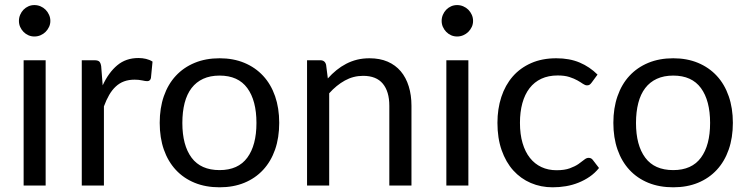

<svg xmlns="http://www.w3.org/2000/svg" viewBox="-20 -750 3024 776"><path d="M164.5 -506.5V0H75.5V-506.5ZM183.5 -665.5Q183.5 -652.5 178.2 -641.2Q173 -630 164.2 -621.2Q155.5 -612.5 143.8 -607.5Q132 -602.5 119 -602.5Q106 -602.5 94.8 -607.5Q83.5 -612.5 75 -621.2Q66.5 -630 61.5 -641.2Q56.5 -652.5 56.5 -665.5Q56.5 -678.5 61.5 -690.2Q66.5 -702 75 -710.8Q83.5 -719.5 94.8 -724.5Q106 -729.5 119 -729.5Q132 -729.5 143.8 -724.5Q155.5 -719.5 164.2 -710.8Q173 -702 178.2 -690.2Q183.5 -678.5 183.5 -665.5Z M395 -405Q419 -457 454 -486.2Q489 -515.5 539.5 -515.5Q555.5 -515.5 570.2 -512Q585 -508.5 596.5 -501L590 -434.5Q587 -422 575 -422Q568 -422 554.5 -425Q541 -428 524 -428Q500 -428 481.2 -421Q462.5 -414 447.8 -400.2Q433 -386.5 421.2 -366.2Q409.5 -346 400 -320V0H310.5V-506.5H361.5Q376 -506.5 381.5 -501Q387 -495.5 389 -482Z M867.5 -514.5Q923 -514.5 967.5 -496Q1012 -477.5 1043.5 -443.5Q1075 -409.5 1091.8 -361.2Q1108.5 -313 1108.5 -253.5Q1108.5 -193.5 1091.8 -145.5Q1075 -97.5 1043.5 -63.5Q1012 -29.5 967.5 -11.2Q923 7 867.5 7Q811.5 7 766.8 -11.2Q722 -29.5 690.5 -63.5Q659 -97.5 642.2 -145.5Q625.5 -193.5 625.5 -253.5Q625.5 -313 642.2 -361.2Q659 -409.5 690.5 -443.5Q722 -477.5 766.8 -496Q811.5 -514.5 867.5 -514.5ZM867.5 -62.5Q942.5 -62.5 979.5 -112.8Q1016.5 -163 1016.5 -253Q1016.5 -343.5 979.5 -394Q942.5 -444.5 867.5 -444.5Q829.5 -444.5 801.2 -431.5Q773 -418.5 754.2 -394Q735.5 -369.5 726.2 -333.8Q717 -298 717 -253Q717 -163 754.2 -112.8Q791.5 -62.5 867.5 -62.5Z M1305 -433Q1321.5 -451.5 1340 -466.5Q1358.5 -481.5 1379.2 -492.2Q1400 -503 1423.2 -508.8Q1446.5 -514.5 1473.5 -514.5Q1515 -514.5 1546.8 -500.8Q1578.5 -487 1599.8 -461.8Q1621 -436.5 1632 -401Q1643 -365.5 1643 -322.5V0H1553.5V-322.5Q1553.5 -380 1527.2 -411.8Q1501 -443.5 1447.5 -443.5Q1408 -443.5 1373.8 -424.5Q1339.5 -405.5 1310.5 -373V0H1221V-506.5H1274.5Q1293.5 -506.5 1298 -488Z M1873 -506.5V0H1784V-506.5ZM1892 -665.5Q1892 -652.5 1886.8 -641.2Q1881.5 -630 1872.8 -621.2Q1864 -612.5 1852.2 -607.5Q1840.5 -602.5 1827.5 -602.5Q1814.5 -602.5 1803.2 -607.5Q1792 -612.5 1783.5 -621.2Q1775 -630 1770 -641.2Q1765 -652.5 1765 -665.5Q1765 -678.5 1770 -690.2Q1775 -702 1783.5 -710.8Q1792 -719.5 1803.2 -724.5Q1814.5 -729.5 1827.5 -729.5Q1840.5 -729.5 1852.2 -724.5Q1864 -719.5 1872.8 -710.8Q1881.5 -702 1886.8 -690.2Q1892 -678.5 1892 -665.5Z M2371.5 -416.5Q2367.5 -411 2363.5 -408Q2359.5 -405 2352.5 -405Q2345 -405 2336 -411.2Q2327 -417.5 2313.8 -425Q2300.5 -432.5 2281.2 -438.8Q2262 -445 2234 -445Q2196.5 -445 2168 -431.8Q2139.5 -418.5 2120.2 -393.5Q2101 -368.5 2091.2 -333Q2081.5 -297.5 2081.5 -253.5Q2081.5 -207.5 2092 -171.8Q2102.5 -136 2121.8 -111.8Q2141 -87.5 2168.2 -74.8Q2195.5 -62 2229.5 -62Q2262 -62 2283 -69.8Q2304 -77.5 2317.8 -87Q2331.5 -96.5 2340.8 -104.2Q2350 -112 2359 -112Q2370 -112 2376 -103.5L2401 -71Q2384.5 -50.5 2363.5 -36Q2342.5 -21.5 2318.2 -11.8Q2294 -2 2267.5 2.5Q2241 7 2213.5 7Q2166 7 2125.2 -10.5Q2084.5 -28 2054.5 -61.2Q2024.5 -94.5 2007.5 -143Q1990.5 -191.5 1990.5 -253.5Q1990.5 -310 2006.2 -358Q2022 -406 2052.2 -440.8Q2082.5 -475.5 2126.8 -495Q2171 -514.5 2228.5 -514.5Q2282 -514.5 2322.8 -497.2Q2363.5 -480 2395 -448.5Z M2701 -514.5Q2756.5 -514.5 2801 -496Q2845.5 -477.5 2877 -443.5Q2908.5 -409.5 2925.2 -361.2Q2942 -313 2942 -253.5Q2942 -193.5 2925.2 -145.5Q2908.5 -97.5 2877 -63.5Q2845.5 -29.5 2801 -11.2Q2756.5 7 2701 7Q2645 7 2600.2 -11.2Q2555.5 -29.5 2524 -63.5Q2492.5 -97.5 2475.8 -145.5Q2459 -193.5 2459 -253.5Q2459 -313 2475.8 -361.2Q2492.5 -409.5 2524 -443.5Q2555.5 -477.5 2600.2 -496Q2645 -514.5 2701 -514.5ZM2701 -62.5Q2776 -62.5 2813 -112.8Q2850 -163 2850 -253Q2850 -343.5 2813 -394Q2776 -444.5 2701 -444.5Q2663 -444.5 2634.8 -431.5Q2606.5 -418.5 2587.8 -394Q2569 -369.5 2559.8 -333.8Q2550.5 -298 2550.5 -253Q2550.5 -163 2587.8 -112.8Q2625 -62.5 2701 -62.5Z"/></svg>

Font: TypoPRO Lato
Style: Regular
Weight: 400
Designer: Lukasz Dziedzic with Adam Twardoch and Botio Nikoltchev
Foundry: tyPoland Lukasz Dziedzic
Version: Version 2.010; 2014-09-01; http://www.latofonts.com/